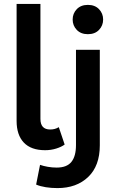

<svg xmlns="http://www.w3.org/2000/svg" viewBox="-20 -760 596 983"><path d="M211 9Q139 9 102 -30Q65 -69 65 -141V-740H187V-151Q187 -97 237 -97Q262 -97 281 -109L311 -20Q295 -8 268 0.5Q241 9 211 9ZM274 203Q243 203 214.5 198.5Q186 194 165 185L185 84Q202 90 224.5 94Q247 98 270 98Q322 98 345.5 69Q369 40 369 -17V-505H491V-16Q491 89 431.5 146Q372 203 274 203ZM430 -585Q394 -585 373 -607Q352 -629 352 -660Q352 -691 373 -713Q394 -735 430 -735Q466 -735 487 -713Q508 -691 508 -660Q508 -629 487 -607Q466 -585 430 -585Z"/></svg>

Font: Livvic SemiBold
Style: Regular
Weight: 600
Designer: Jacques Le Bailly, Baron von Fonthausen
Version: Version 1.001; ttfautohint (v1.8.2)